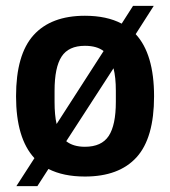

<svg xmlns="http://www.w3.org/2000/svg" viewBox="-20 -593 583 658"><path d="M36 45 98 -51Q35 -119 35 -263Q35 -406 95 -472.5Q155 -539 271 -539Q346 -539 397 -512L436 -573H507L445 -476Q508 -408 508 -263Q508 -120 448 -54Q388 12 271 12Q197 12 146 -14L108 45ZM167 -244Q167 -198 174 -168L335 -418Q312 -436 271 -436Q215 -436 191 -399Q167 -362 167 -282ZM271 -90Q328 -90 352.5 -127Q377 -164 377 -244V-282Q377 -328 369 -359L207 -109Q231 -90 271 -90Z"/></svg>

Font: Archivo SemiCondensed
Style: Bold
Weight: 680
Width: 4
Designer: Hector Gatti
Foundry: Omnibus-Type
Version: Version 2.001; ttfautohint (v1.8.3)